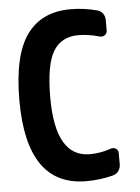

<svg xmlns="http://www.w3.org/2000/svg" viewBox="-53 -782 607 834"><g transform="rotate(-5 250.0 -365.0)"><path d="M406.2 -121.1Q418 -126 429.2 -119.6Q440.4 -113.3 440.4 -99.6V-49.8Q440.4 -34.2 431.2 -21.5Q421.9 -8.8 407.2 -4.9Q352.5 9.8 290 9.8Q30.3 9.8 30.3 -365.2Q30.3 -560.5 94.7 -650.4Q159.2 -740.2 285.2 -740.2Q345.7 -740.2 402.3 -724.6Q417 -720.7 425.8 -708.5Q434.6 -696.3 434.6 -679.7V-634.8Q434.6 -622.1 424.3 -614.7Q414.1 -607.4 401.4 -611.3Q353.5 -625 309.6 -625Q235.4 -625 200.2 -566.4Q165 -507.8 165 -365.2Q165 -105.5 315.4 -105.5Q361.3 -105.5 406.2 -121.1Z"/></g></svg>

Font: Rounded-L Mgen+ 1m bold
Style: Bold
Weight: 700
Designer: [Source Han Sans]
Ryoko NISHIZUKA  (kana & ideographs); Paul D. Hunt (Latin, Greek & Cyrillic); Wenlong ZHANG  (bopomofo
Version: Version 1.059.20150602